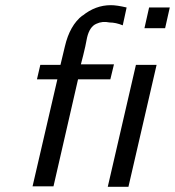

<svg xmlns="http://www.w3.org/2000/svg" viewBox="-20 -721 677 743"><path d="M123 -414 136 -470H214L231 -541Q250 -623 299 -661V-660Q349 -701 409 -701Q432 -701 470 -692L462 -655Q461 -650 458.5 -639Q456 -628 455 -623Q428 -634 404 -634Q376 -640 353 -629Q327 -618 317 -576L310 -541Q308 -530 302 -507Q296 -484 293 -472H421L407 -414H282L187 0H106L202 -414ZM397 2 506 -470H586L477 2ZM539 -612 557 -692H637L619 -612Z"/></svg>

Font: Coval
Style: Light Italic
Weight: 300
Foundry: Context Ltd
Version: Version 001.000